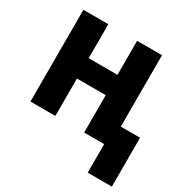

<svg xmlns="http://www.w3.org/2000/svg" viewBox="-204 -893 1265 1294"><g transform="rotate(30 428.5 -246.0)"><path d="M689 -158.2H838.9V222.2H650.9V0H495.1V-291H271V0H77.1V-713.9H271V-449.2H495.1V-713.9H689Z"/></g></svg>

Font: Open Sans ExtBd
Style: Bold
Weight: 800
Foundry: Ascender Corporation
Version: Version 1.10